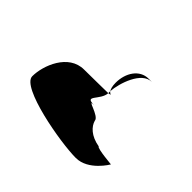

<svg xmlns="http://www.w3.org/2000/svg" viewBox="-128 -726 882 882"><g transform="rotate(-45 312.5 -285.0)"><path d="M46 -149C46 -68 139 -14 139 -14C139 -6 147 -112 158 -112C168 -171 200 -200 228 -208C258 -208 277 -314 277 -261C277 -331 313 -256 362 -254C362 -281 360 -346 360 -409C360 -510 240 -556 170 -556C100 -556 46 -250 46 -149ZM362 -254C363 -246 364 -242 365 -241C365 -237 364 -246 375 -254ZM375 -254C430 -250 540 -215 540 -149V-170C540 -228 484 -264 420 -264C396 -264 383 -259 375 -254Z"/></g></svg>

Font: Ampere
Style: SC
Weight: 400
Version: Version 1